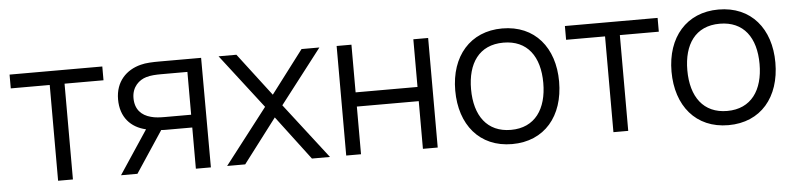

<svg xmlns="http://www.w3.org/2000/svg" viewBox="-40 -772 4055 982"><g transform="rotate(-5 1987.5 -281.0)"><path d="M502.1 -562.5H26V-491.7H226V0H302.1V-491.7H502.1Z M1010.4 0 1009.4 -562.5H794.8C762.5 -562.5 725 -561.5 699 -554.2C624 -535.4 567.7 -479.2 567.7 -387.5C567.7 -295.8 619.8 -240.6 696.9 -222.9L549 0H633.3L774 -212.5C783.3 -211.5 792.7 -211.5 801 -211.5H933.3V0ZM797.9 -277.1C775 -277.1 747.9 -278.1 727.1 -284.4C679.2 -296.9 646.9 -329.2 646.9 -387.5C646.9 -445.8 685.4 -478.1 720.8 -488.5C742.7 -495.8 775 -496.9 797.9 -496.9H933.3V-277.1Z M1616.7 -562.5H1525L1358.3 -342.7L1190.6 -562.5H1099L1313.5 -284.4L1093.8 0H1186.5L1358.3 -226L1529.2 0H1621.9L1402.1 -284.4Z M2099 -562.5V-317.7H1781.2V-562.5H1705.2V0H1781.2V-244.8H2099V0H2175V-562.5Z M2556.3 15.6C2722.9 15.6 2822.9 -105.2 2822.9 -282.3C2822.9 -456.3 2724 -578.1 2556.3 -578.1C2391.7 -578.1 2289.6 -458.3 2289.6 -282.3C2289.6 -107.3 2388.5 15.6 2556.3 15.6ZM2741.7 -282.3C2741.7 -149 2680.2 -57.3 2556.3 -57.3C2434.4 -57.3 2370.8 -145.8 2370.8 -282.3C2370.8 -413.5 2430.2 -505.2 2556.3 -505.2C2679.2 -505.2 2741.7 -417.7 2741.7 -282.3Z M3353.1 -562.5H2877.1V-491.7H3077.1V0H3153.1V-491.7H3353.1Z M3666.7 15.6C3833.3 15.6 3933.3 -105.2 3933.3 -282.3C3933.3 -456.3 3834.4 -578.1 3666.7 -578.1C3502.1 -578.1 3400 -458.3 3400 -282.3C3400 -107.3 3499 15.6 3666.7 15.6ZM3852.1 -282.3C3852.1 -149 3790.6 -57.3 3666.7 -57.3C3544.8 -57.3 3481.2 -145.8 3481.2 -282.3C3481.2 -413.5 3540.6 -505.2 3666.7 -505.2C3789.6 -505.2 3852.1 -417.7 3852.1 -282.3Z"/></g></svg>

Font: Manrope3
Style: Regular
Weight: 400
Width: 4
Designer: Mikhail Sharanda
Foundry: Mikhail Sharanda
Version: Version 3.000;PS 003.000;hotconv 1.0.88;makeotf.lib2.5.64775